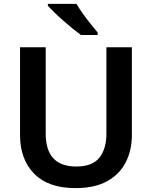

<svg xmlns="http://www.w3.org/2000/svg" viewBox="-20 -957 781 987"><path d="M658 -265Q658 -184 626 -122Q594 -60 530 -25Q466 10 368 10Q229 10 156 -63.5Q83 -137 83 -264V-714H215V-269Q215 -186 254 -143.5Q293 -101 372 -101Q454 -101 490.5 -146Q527 -191 527 -270V-714H658ZM373 -937Q386 -915 405.5 -887.5Q425 -860 445.5 -834.5Q466 -809 482 -790V-777H396Q377 -791 353 -810.5Q329 -830 304.5 -851.5Q280 -873 259.5 -893Q239 -913 226 -927V-937Z"/></svg>

Font: Noto Sans Syriac Eastern SemiBold
Style: Regular
Weight: 600
Designer: Patrick Giasson and the Monotype Design Team
Foundry: Monotype Imaging Inc.
Version: Version 3.001